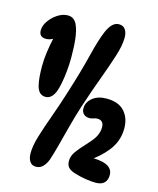

<svg xmlns="http://www.w3.org/2000/svg" viewBox="-121 -889 813 988"><g transform="rotate(15 285.5 -395.5)"><path d="M124 -781Q161 -781 176 -740Q186 -717 191 -676Q196 -635 196 -577Q196 -541 192.5 -504.5Q189 -468 183 -437.5Q177 -407 170 -389Q152 -346 120 -346Q82 -346 71 -394Q66 -414 64 -440Q62 -466 62 -495Q62 -531 67.5 -570Q73 -609 81 -645Q63 -635 45 -635Q8 -635 8 -671Q8 -696 26 -721.5Q44 -747 70.5 -764Q97 -781 124 -781ZM165 14Q143 14 132 -3Q121 -20 121 -47Q121 -86 137.5 -140Q154 -194 178 -260Q202 -326 225 -400Q264 -523 285.5 -611Q307 -699 328 -748Q353 -805 389 -805Q413 -805 424 -788Q435 -771 435 -746Q435 -705 416.5 -646.5Q398 -588 370 -512.5Q342 -437 312 -346Q294 -290 279 -233.5Q264 -177 251 -127Q238 -77 226 -41Q217 -17 202 -1.5Q187 14 165 14ZM427 -419Q491 -419 522.5 -384Q554 -349 554 -294Q554 -239 526.5 -194Q499 -149 442 -105Q496 -103 520 -87Q544 -71 544 -43Q544 -16 529 -1Q514 14 483 14Q460 14 429 9Q398 4 373 -4Q347 -11 334.5 -23.5Q322 -36 322 -59Q322 -85 339 -109Q356 -133 395 -175Q423 -205 432.5 -227Q442 -249 442 -269Q442 -307 407 -307Q402 -307 397.5 -306Q393 -305 388 -303Q383 -302 378 -300.5Q373 -299 367 -299Q347 -299 335.5 -310Q324 -321 324 -340Q324 -372 352 -395.5Q380 -419 427 -419Z"/></g></svg>

Font: DynaPuff Condensed Medium
Style: Regular
Weight: 500
Width: 3
Designer: Toshi Omagari, Jennifer Daniel
Foundry: Google Fonts
Version: Version 2.000; ttfautohint (v1.8.4.7-5d5b)